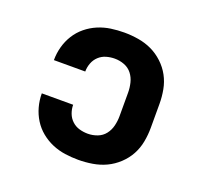

<svg xmlns="http://www.w3.org/2000/svg" viewBox="-99 -640 798 760"><g transform="rotate(20 300.0 -260.0)"><path d="M302 8Q274 8 246 4Q218 0 192 -11Q166 -22 144 -40Q122 -58 107 -82Q92 -106 84.5 -133.5Q77 -161 77 -189V-190H209Q209 -172 215.5 -154.5Q222 -137 235.5 -124.5Q249 -112 266.5 -107Q284 -102 302 -102Q323 -102 342.5 -109.5Q362 -117 374.5 -133Q387 -149 392 -169.5Q397 -190 397 -210V-310Q397 -330 392 -350.5Q387 -371 374.5 -387Q362 -403 342.5 -410.5Q323 -418 302 -418Q284 -418 266.5 -413Q249 -408 235.5 -395.5Q222 -383 215.5 -365.5Q209 -348 209 -330H77V-331Q77 -359 84.5 -386.5Q92 -414 107 -438Q122 -462 144 -480Q166 -498 192 -509Q218 -520 246 -524Q274 -528 302 -528Q332 -528 362 -523Q392 -518 418.5 -505.5Q445 -493 467.5 -472Q490 -451 504 -425Q518 -399 523.5 -369.5Q529 -340 529 -310V-210Q529 -180 523.5 -150.5Q518 -121 504 -95Q490 -69 467.5 -48Q445 -27 418.5 -14.5Q392 -2 362 3Q332 8 302 8Z"/></g></svg>

Font: Iosevka Aile Extrabold
Style: Regular
Weight: 800
Designer: Belleve Invis
Foundry: Belleve Invis
Version: Version 27.3.5; ttfautohint (v1.8.4)